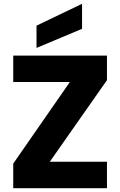

<svg xmlns="http://www.w3.org/2000/svg" viewBox="-20 -996 636 1016"><path d="M546 -701.9V-571.7L243.6 -140.2H546V0H50V-130.2L349.8 -562.2H50V-701.9ZM173.2 -860.2 414.2 -975.9V-843.5L173.2 -742.4Z"/></svg>

Font: Poppins Variable
Style: Regular
Weight: 100
Designer: Jonny Pinhorn
Foundry: Indian Type Foundry
Version: Version 6.000